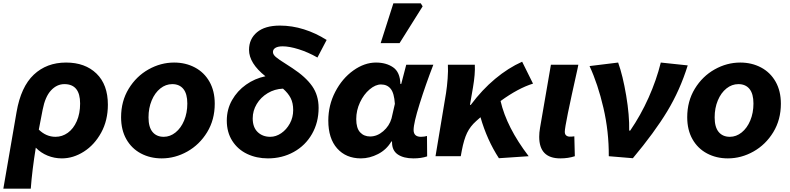

<svg xmlns="http://www.w3.org/2000/svg" viewBox="-46 -934 4726 1148"><path d="M349 -560Q463 -560 531 -494Q599 -428 599 -308Q599 -214 559 -141Q519 -68 455.5 -27.5Q392 13 324 13Q279 13 238.5 -3.5Q198 -20 168 -51Q146 85 138 194H-26L53 -264Q79 -415 156 -487.5Q233 -560 349 -560ZM433 -315Q433 -431 339 -431Q294 -431 259 -393.5Q224 -356 209 -278L186 -159Q230 -116 286 -116Q326 -116 359.5 -140Q393 -164 413 -209.5Q433 -255 433 -315Z M678 -233Q678 -329 723.5 -403.5Q769 -478 842 -519Q915 -560 995 -560Q1064 -560 1119.5 -530.5Q1175 -501 1206.5 -445.5Q1238 -390 1238 -314Q1238 -218 1192.5 -143.5Q1147 -69 1074 -28Q1001 13 921 13Q852 13 796.5 -16.5Q741 -46 709.5 -101.5Q678 -157 678 -233ZM1074 -315Q1074 -373 1050.5 -402Q1027 -431 984 -431Q945 -431 912.5 -405Q880 -379 861 -333.5Q842 -288 842 -232Q842 -174 866 -145Q890 -116 933 -116Q971 -116 1003.5 -142Q1036 -168 1055 -213.5Q1074 -259 1074 -315Z M1310 -213Q1310 -280 1341.5 -335.5Q1373 -391 1425.5 -428Q1478 -465 1541 -478Q1443 -556 1443 -636Q1443 -701 1490.5 -741Q1538 -781 1628 -781Q1700 -781 1771.5 -758.5Q1843 -736 1907 -695L1852 -590Q1796 -622 1740 -639.5Q1684 -657 1644 -657Q1616 -657 1601 -648Q1586 -639 1586 -623Q1586 -608 1603.5 -593Q1621 -578 1663 -552L1703 -526Q1782 -474 1820.5 -419Q1859 -364 1859 -289Q1859 -202 1819.5 -133Q1780 -64 1710.5 -25.5Q1641 13 1556 13Q1488 13 1432 -13.5Q1376 -40 1343 -91.5Q1310 -143 1310 -213ZM1570 -116Q1604 -116 1635.5 -137.5Q1667 -159 1687 -195.5Q1707 -232 1707 -276Q1707 -318 1692 -347.5Q1677 -377 1646 -404Q1596 -402 1554.5 -377Q1513 -352 1489 -312Q1465 -272 1465 -226Q1465 -173 1494.5 -144.5Q1524 -116 1570 -116Z M1917 -213Q1917 -305 1958.5 -385Q2000 -465 2066.5 -512.5Q2133 -560 2202 -560Q2263 -560 2304.5 -531.5Q2346 -503 2348 -432H2353L2383 -547H2545Q2499 -428 2463 -313Q2427 -198 2427 -157Q2427 -116 2471 -116Q2482 -116 2491 -117.5Q2500 -119 2507 -121L2508 1Q2473 13 2426 13Q2367 13 2332.5 -10.5Q2298 -34 2298 -83V-88H2294Q2265 -39 2214.5 -13Q2164 13 2112 13Q2023 13 1970 -46.5Q1917 -106 1917 -213ZM2295 -226 2315 -313Q2311 -377 2290 -403Q2269 -429 2232 -429Q2199 -429 2164 -399.5Q2129 -370 2106.5 -322Q2084 -274 2084 -222Q2084 -168 2107 -143Q2130 -118 2167 -118Q2209 -118 2245.5 -149.5Q2282 -181 2295 -226ZM2306 -914H2470L2481 -896L2343 -676H2230Z M2632 -547H2793Q2796 -492 2782 -411L2764 -307H2769Q2836 -397 2914.5 -462.5Q2993 -528 3076 -565L3141 -434Q3053 -407 2947 -330Q2983 -173 3115 0L2937 12Q2866 -97 2827 -233L2801 -210Q2766 -179 2747 -140Q2728 -101 2715 -33L2709 0H2558L2621 -378Q2627 -417 2630.5 -464Q2634 -511 2632 -547Z M3178 -116Q3178 -141 3183 -170L3248 -547H3412Q3410 -535 3407 -522Q3368 -348 3349.5 -257Q3331 -166 3331 -146Q3331 -131 3339.5 -124Q3348 -117 3361 -117Q3378 -117 3388 -119L3391 0Q3352 13 3304 13Q3178 13 3178 -116Z M3479 -539 3650 -560Q3678 -482 3698 -363Q3718 -244 3716 -153H3722Q3785 -245 3832 -350Q3879 -455 3905 -560L4066 -543Q4020 -395 3943.5 -268.5Q3867 -142 3738 12L3594 0Q3595 -147 3562 -289Q3529 -431 3479 -539Z M4063 -233Q4063 -329 4108.5 -403.5Q4154 -478 4227 -519Q4300 -560 4380 -560Q4449 -560 4504.5 -530.5Q4560 -501 4591.5 -445.5Q4623 -390 4623 -314Q4623 -218 4577.5 -143.5Q4532 -69 4459 -28Q4386 13 4306 13Q4237 13 4181.5 -16.5Q4126 -46 4094.5 -101.5Q4063 -157 4063 -233ZM4459 -315Q4459 -373 4435.5 -402Q4412 -431 4369 -431Q4330 -431 4297.5 -405Q4265 -379 4246 -333.5Q4227 -288 4227 -232Q4227 -174 4251 -145Q4275 -116 4318 -116Q4356 -116 4388.5 -142Q4421 -168 4440 -213.5Q4459 -259 4459 -315Z"/></svg>

Font: Nebula Sans Bold
Style: Regular
Weight: 700
Italic angle: -9°
Designer: Paul D. Hunt for Adobe (as Source Sans)
Foundry: Nebula Entertainment & Broadcasting LLC
Version: Version 1.010